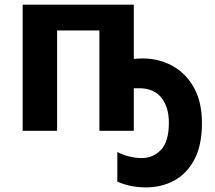

<svg xmlns="http://www.w3.org/2000/svg" viewBox="-20 -566 929 831"><path d="M559.1 -545.9V-311Q568.8 -312 578.6 -312.5Q588.4 -313 598.1 -313Q667 -313 725.3 -281.5Q783.7 -250 818.8 -187.7Q854 -125.5 854 -33.2Q854 63.5 821 125Q788.1 186.5 733.4 215.8Q678.7 245.1 612.8 245.1Q581.5 245.1 550.5 239.5Q519.5 233.9 487.8 220.2V91.8Q509.8 104 539.1 111.1Q568.4 118.2 592.8 118.2Q642.6 118.2 676.8 82.5Q710.9 46.9 710.9 -35.2Q710.9 -102.1 678.5 -143.1Q646 -184.1 582 -184.1H559.1V0H410.2V-434.1H227.1V0H78.1V-545.9Z"/></svg>

Font: Open Sans
Style: Bold
Weight: 700
Designer: Monotype Design Team
Foundry: Monotype Imaging Inc.
Version: Version 3.000; ttfautohint (v1.8.4)